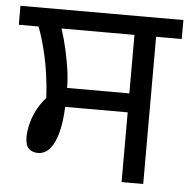

<svg xmlns="http://www.w3.org/2000/svg" viewBox="-55 -669 705 716"><g transform="rotate(5 298.0 -311.0)"><path d="M426 0V-261H192Q190 -206 179.5 -165.5Q169 -125 150.5 -103Q132 -81 105 -81Q85 -81 71.5 -93Q58 -105 58 -139Q58 -154 63 -178.5Q68 -203 81.5 -232Q95 -261 119 -288Q117 -331 110.5 -376.5Q104 -422 93 -466.5Q82 -511 67 -551H-7V-622H603V-551H507V0ZM193 -332H426V-551H153Q166 -511 174.5 -472.5Q183 -434 188 -399Q193 -364 193 -332Z"/></g></svg>

Font: lgurmukhi25
Style: Book
Weight: 400
Designer: Jelle Bosma - Monotype Design Team
Foundry: Monotype Imaging Inc.
Version: Version 2.003